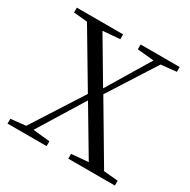

<svg xmlns="http://www.w3.org/2000/svg" viewBox="-162 -882 1025 1035"><g transform="rotate(30 350.0 -364.0)"><path d="M424 -698 527 -688 367 -422 209 -689 315 -698V-728H27V-698L112 -690L311 -355L109 -40L16 -30V0H259V-30L154 -41L329 -325L499 -39L394 -30V0H684V-30L595 -38L384 -395L571 -688L667 -698V-728H424Z"/></g></svg>

Font: Source Han Serif KR
Style: Regular
Weight: 400
Designer: Ryoko NISHIZUKA 西塚涼子 (kana & ideographs); Frank Grießhammer (Latin, Greek & Cyrillic); Wenlong ZHANG 张文龙 (bopomofo); San
Foundry: Adobe
Version: Version 2.001;hotconv 1.1.0;makeotfexe 2.6.0